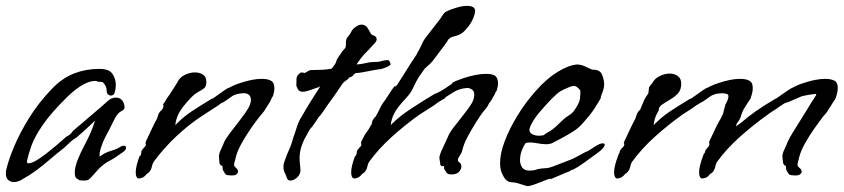

<svg xmlns="http://www.w3.org/2000/svg" viewBox="-37 -609 2878 655"><path d="M11 12Q-1 12 -9 5Q-17 -2 -17 -17Q-17 -21 -16.5 -25Q-16 -29 -15 -33Q-7 -66 12 -111Q31 -156 62.5 -207Q94 -258 141 -307Q176 -343 216 -358.5Q256 -374 301 -374H302Q336 -374 347 -356.5Q358 -339 358 -321Q358 -300 352 -288L351 -287Q347 -283 341 -283Q336 -283 331.5 -287Q327 -291 327 -298Q327 -308 323.5 -315Q320 -322 315 -327Q314 -329 310 -329.5Q306 -330 301 -330H300Q297 -330 294 -331.5Q291 -333 288 -333Q250 -333 194 -280Q137 -224 109 -183Q81 -142 70.5 -112.5Q60 -83 55 -60Q54 -52 60 -52Q71 -52 87.5 -62Q104 -72 122 -86Q140 -100 157 -114.5Q174 -129 184 -138Q189 -143 193.5 -145Q198 -147 201 -150Q206 -154 208.5 -158Q211 -162 215 -165Q251 -196 273 -214.5Q295 -233 307.5 -244Q320 -255 329 -263Q342 -276 358 -276Q381 -276 387 -251Q391 -237 380 -231.5Q369 -226 364 -219Q356 -209 347 -189.5Q338 -170 323 -143Q314 -126 307.5 -105.5Q301 -85 303 -75L320 -86Q333 -92 348 -96.5Q363 -101 373 -108Q380 -112 385 -112Q393 -112 393 -105Q393 -97 381 -89Q352 -68 335 -59.5Q318 -51 299 -32Q295 -28 282.5 -13.5Q270 1 265 4Q261 6 256.5 6.5Q252 7 248 7Q234 7 231 4Q229 2 225.5 0.5Q222 -1 220 -6Q218 -14 218 -20Q218 -38 227.5 -62.5Q237 -87 253 -117Q266 -142 272 -156Q278 -170 281 -179.5Q284 -189 288 -198Q274 -185 259 -171Q244 -157 224 -140Q221 -138 216 -134.5Q211 -131 209 -130L182 -105Q154 -83 132 -64Q110 -45 87 -28Q64 -11 32 7Q20 12 11 12Z M435 0Q426 -3 426 -21Q426 -32 429.5 -46Q433 -60 440 -79V-76Q442 -76 444 -83Q446 -90 445 -91Q446 -97 453.5 -104.5Q461 -112 460 -113V-114Q462 -118 460 -119Q458 -120 461 -127Q472 -150 481 -169.5Q490 -189 499 -205Q499 -205 501 -212Q503 -219 506 -225V-223Q507 -227 511 -230.5Q515 -234 516 -235Q521 -244 521 -248Q521 -250 520 -250Q519 -250 519 -251Q519 -252 521 -255.5Q523 -259 529 -267H528Q532 -272 540.5 -285Q549 -298 557.5 -311Q566 -324 568 -328Q576 -345 593.5 -353.5Q611 -362 628 -362Q644 -362 655.5 -354.5Q667 -347 667 -330Q667 -314 659.5 -308Q652 -302 639.5 -295.5Q627 -289 612 -273Q583 -242 573 -222.5Q563 -203 561 -182Q565 -187 570 -191Q591 -212 617.5 -229.5Q644 -247 685 -272H687Q688 -272 700.5 -281Q713 -290 726.5 -299.5Q740 -309 743 -309Q743 -309 755 -315Q767 -321 780 -325Q824 -340 856 -340Q879 -340 890 -332Q899 -326 899 -308Q899 -295 893 -278V-280Q892 -280 889 -272.5Q886 -265 883 -260Q881 -257 876 -249Q871 -241 870 -239V-240Q864 -229 859 -223.5Q854 -218 847 -209Q837 -197 820 -172.5Q803 -148 787.5 -120.5Q772 -93 767 -71Q766 -65 763.5 -57.5Q761 -50 762 -45V-44Q762 -42 766 -38.5Q770 -35 771 -33Q775 -29 775 -24Q775 -18 768.5 -13.5Q762 -9 745 -11Q734 -11 730.5 -17Q727 -23 723 -30V-31Q723 -33 722.5 -35Q722 -37 722 -41Q723 -43 719.5 -43.5Q716 -44 712 -51Q712 -51 711 -61Q710 -71 710 -75Q710 -85 717 -99.5Q724 -114 728 -125Q733 -136 749 -157Q765 -178 782.5 -200.5Q800 -223 809 -238Q819 -255 819 -268Q819 -280 812 -285.5Q805 -291 796 -291Q791 -291 781.5 -290Q772 -289 763 -285Q759 -284 749.5 -277Q740 -270 731 -264Q722 -258 719 -258Q712 -253 706 -248.5Q700 -244 690 -238L659 -218Q609 -186 564.5 -144Q520 -102 488 -58Q484 -53 482 -44Q480 -35 477 -29Q473 -22 469 -19.5Q465 -17 463 -15Q455 -5 447.5 -2.5Q440 0 435 0Z M954 7Q945 7 942 -1Q939 -11 933.5 -21.5Q928 -32 931 -51Q931 -51 935 -62.5Q939 -74 943 -84Q948 -95 953 -107Q958 -119 964 -141Q968 -151 974.5 -172Q981 -193 991 -210V-209Q1006 -236 1022.5 -262.5Q1039 -289 1056 -315Q1051 -311 1042 -309Q1031 -305 1018 -300.5Q1005 -296 996 -296Q983 -296 978.5 -306Q974 -316 974 -316V-317Q974 -328 974.5 -340.5Q975 -353 990 -362H991Q993 -362 997.5 -361Q1002 -360 1003 -360Q1007 -362 1013 -366Q1019 -370 1026 -370H1027Q1044 -370 1063 -371Q1082 -372 1095 -375Q1101 -383 1106 -390.5Q1111 -398 1110 -400Q1111 -405 1117.5 -414.5Q1124 -424 1127 -428Q1129 -433 1135.5 -439.5Q1142 -446 1142 -448V-449Q1143 -451 1143 -456V-464Q1143 -469 1144.5 -474.5Q1146 -480 1150 -484Q1157 -491 1161.5 -501Q1166 -511 1179 -519Q1188 -525 1196 -525Q1210 -525 1217 -513.5Q1224 -502 1228 -495Q1229 -491 1238.5 -487.5Q1248 -484 1248 -475Q1248 -467 1236 -456Q1232 -451 1222 -440.5Q1212 -430 1204 -422Q1197 -415 1179 -389Q1195 -390 1212 -394Q1229 -398 1247 -398Q1252 -397 1264 -400.5Q1276 -404 1286 -404Q1290 -404 1292.5 -398.5Q1295 -393 1296 -390Q1292 -384 1279.5 -379Q1267 -374 1261 -373Q1257 -373 1240 -370Q1223 -367 1205.5 -363.5Q1188 -360 1181 -360Q1175 -361 1169 -353.5Q1163 -346 1155 -345Q1149 -337 1142.5 -333.5Q1136 -330 1131 -323Q1118 -304 1109 -290.5Q1100 -277 1096 -272Q1091 -266 1082.5 -253.5Q1074 -241 1065 -228Q1056 -215 1050 -209Q1046 -203 1037 -189.5Q1028 -176 1022 -170Q1017 -163 1014.5 -158Q1012 -153 1006 -142V-143Q1001 -134 995 -119.5Q989 -105 987 -92Q986 -87 985.5 -81Q985 -75 985 -70Q985 -57 986.5 -46.5Q988 -36 988 -28Q988 -14 976.5 -3.5Q965 7 954 7ZM1297 -391Q1297 -391 1297 -391Q1297 -391 1296 -390L1297 -392Z M1170 0Q1161 -3 1161 -21Q1161 -32 1164.5 -46Q1168 -60 1175 -79V-76Q1177 -76 1179 -83Q1181 -90 1180 -91Q1181 -97 1188.5 -104.5Q1196 -112 1195 -113V-114Q1197 -118 1195 -119Q1193 -120 1196 -127Q1207 -150 1214 -158.5Q1221 -167 1229 -183V-181Q1230 -181 1231.5 -189Q1233 -197 1236 -202V-200Q1237 -204 1240.5 -207.5Q1244 -211 1245 -212Q1254 -228 1257.5 -236Q1261 -244 1265.5 -251.5Q1270 -259 1281 -273H1280Q1284 -278 1291.5 -290Q1299 -302 1305.5 -310.5Q1312 -319 1312 -315V-314Q1312 -311 1320 -323Q1328 -335 1339 -352.5Q1350 -370 1359 -384.5Q1368 -399 1370 -402V-401Q1372 -404 1378.5 -414.5Q1385 -425 1386 -426H1385Q1395 -442 1398.5 -450.5Q1402 -459 1406.5 -467.5Q1411 -476 1423 -491L1458 -536Q1463 -541 1470.5 -553.5Q1478 -566 1486 -570Q1500 -577 1520.5 -583Q1541 -589 1557 -589Q1568 -589 1575.5 -585.5Q1583 -582 1584 -572Q1583 -557 1573 -537.5Q1563 -518 1543 -499Q1531 -489 1514 -485.5Q1497 -482 1490 -471H1491Q1480 -455 1463.5 -433.5Q1447 -412 1439 -401Q1431 -391 1421 -383Q1411 -375 1405 -365Q1390 -345 1383 -331Q1376 -317 1369.5 -303.5Q1363 -290 1347 -273Q1318 -242 1308 -222.5Q1298 -203 1296 -182Q1300 -187 1305 -191Q1327 -213 1366.5 -239Q1406 -265 1448 -290H1450Q1451 -290 1460.5 -295Q1470 -300 1481.5 -307.5Q1493 -315 1501 -320.5Q1509 -326 1506 -326H1505Q1516 -333 1543 -342Q1588 -357 1621 -357Q1643 -357 1653 -350Q1662 -341 1662 -325Q1662 -313 1656 -296V-298Q1655 -298 1652 -290.5Q1649 -283 1645 -278Q1644 -274 1638 -265.5Q1632 -257 1632 -257V-258Q1627 -246 1622 -240.5Q1617 -235 1610 -226Q1601 -214 1586.5 -191Q1572 -168 1558.5 -143Q1545 -118 1540 -96Q1539 -89 1531.5 -78Q1524 -67 1525 -62V-61Q1525 -59 1529 -56Q1533 -53 1534 -51Q1537 -47 1537 -41Q1537 -32 1529 -23Q1521 -14 1503 -14Q1490 -14 1486.5 -20Q1483 -26 1478 -33V-43L1474 -42H1472Q1468 -42 1465 -47V-48Q1465 -52 1463.5 -59.5Q1462 -67 1462 -71Q1462 -78 1468 -92Q1474 -106 1481 -120.5Q1488 -135 1491 -142Q1495 -154 1511 -175Q1527 -196 1545 -218.5Q1563 -241 1572 -256Q1577 -265 1579 -272.5Q1581 -280 1581 -286Q1581 -297 1574.5 -302.5Q1568 -308 1558 -309Q1554 -309 1544.5 -307.5Q1535 -306 1525 -302Q1521 -301 1509.5 -294Q1498 -287 1488.5 -281Q1479 -275 1482 -275H1483Q1475 -270 1468.5 -266.5Q1462 -263 1452 -256Q1449 -253 1436.5 -245Q1424 -237 1411.5 -229Q1399 -221 1394 -218Q1345 -183 1300 -142.5Q1255 -102 1223 -58Q1219 -53 1217 -44Q1215 -35 1212 -29Q1208 -22 1204 -19.5Q1200 -17 1198 -15Q1190 -5 1182.5 -2.5Q1175 0 1170 0Z M1763 26Q1760 26 1750 22.5Q1740 19 1729 16Q1718 13 1713 13H1712Q1693 13 1683.5 -2.5Q1674 -18 1671 -31Q1670 -36 1669.5 -41.5Q1669 -47 1669 -53Q1669 -86 1685 -128Q1701 -170 1728.5 -215Q1756 -260 1791 -299Q1827 -340 1864 -363Q1901 -386 1931 -389Q1947 -389 1964 -380Q1981 -371 1988 -371H1989Q2010 -371 2017 -354Q2024 -337 2024 -320Q2024 -310 2020 -299Q2016 -288 2013.5 -281Q2011 -274 2013 -276L2014 -277Q2003 -257 1989.5 -236.5Q1976 -216 1946 -183Q1934 -170 1913.5 -157.5Q1893 -145 1874 -135Q1855 -125 1847 -121Q1839 -117 1826 -117Q1813 -117 1797.5 -120Q1782 -123 1771 -123Q1765 -123 1760 -122Q1755 -121 1753 -116Q1737 -90 1737 -64Q1737 -48 1744.5 -37.5Q1752 -27 1770 -27Q1776 -27 1783 -28Q1790 -29 1797 -32Q1814 -35 1821 -35Q1828 -35 1836.5 -37Q1845 -39 1865 -47Q1887 -56 1898.5 -60Q1910 -64 1916.5 -67Q1923 -70 1930 -74Q1937 -78 1952 -86Q1963 -92 1964.5 -92Q1966 -92 1970 -94.5Q1974 -97 1991 -108Q2009 -120 2019 -120Q2026 -120 2026 -115Q2026 -111 2019.5 -103Q2013 -95 1997 -84Q1980 -72 1958.5 -56Q1937 -40 1919 -31Q1913 -30 1908.5 -26.5Q1904 -23 1896 -21L1840 3L1841 2Q1844 -1 1834.5 2Q1825 5 1810.5 11Q1796 17 1782.5 21.5Q1769 26 1763 26ZM1802 -146Q1806 -146 1810 -146.5Q1814 -147 1818 -148Q1825 -154 1831 -157Q1837 -160 1847 -167Q1857 -174 1875 -192Q1890 -207 1901 -213.5Q1912 -220 1919 -228Q1940 -257 1941.5 -272Q1943 -287 1943 -300Q1931 -316 1921 -316Q1915 -316 1903 -311Q1886 -304 1875.5 -298Q1865 -292 1845 -272Q1822 -248 1803 -225.5Q1784 -203 1773 -180Q1772 -176 1770.5 -172.5Q1769 -169 1769 -167Q1769 -156 1779 -151Q1789 -146 1802 -146Z M2067 0Q2058 -3 2058 -21Q2058 -32 2061.5 -46Q2065 -60 2072 -79V-78Q2073 -83 2075.5 -86.5Q2078 -90 2077 -91Q2078 -97 2085.5 -104.5Q2093 -112 2092 -113V-114Q2094 -118 2092 -119Q2090 -120 2093 -127Q2104 -150 2113 -169.5Q2122 -189 2131 -205Q2131 -205 2133 -212Q2135 -219 2138 -225V-223Q2139 -227 2142.5 -230.5Q2146 -234 2147 -235Q2151 -246 2153.5 -251Q2156 -256 2160 -266Q2162 -271 2165 -276Q2168 -281 2175 -291Q2175 -291 2175.5 -297Q2176 -303 2177 -310Q2179 -315 2183.5 -320Q2188 -325 2188 -325Q2196 -341 2213.5 -349.5Q2231 -358 2247 -358Q2264 -358 2275.5 -349.5Q2287 -341 2287 -324Q2287 -302 2275.5 -290Q2264 -278 2250 -270Q2244 -266 2230.5 -258Q2217 -250 2214 -245Q2211 -241 2211 -239Q2211 -238 2211 -236.5Q2211 -235 2209 -230Q2201 -217 2197.5 -205.5Q2194 -194 2193 -182Q2197 -187 2202 -191Q2223 -212 2249.5 -229.5Q2276 -247 2317 -272H2319Q2320 -272 2332.5 -281Q2345 -290 2358.5 -299.5Q2372 -309 2375 -309Q2375 -309 2387 -315Q2399 -321 2412 -325Q2456 -340 2488 -340Q2511 -340 2522 -332Q2531 -326 2531 -308Q2531 -295 2525 -278V-279Q2525 -275 2522 -270.5Q2519 -266 2515 -260Q2513 -257 2508 -249Q2503 -241 2502 -239V-240Q2496 -229 2494.5 -224Q2493 -219 2489 -208Q2485 -198 2480 -192.5Q2475 -187 2474 -178L2492 -191Q2515 -211 2540.5 -229Q2566 -247 2608 -272H2609Q2610 -272 2622.5 -281Q2635 -290 2649 -299.5Q2663 -309 2666 -309H2665Q2671 -312 2680 -316.5Q2689 -321 2702 -325Q2746 -340 2778 -340Q2800 -340 2813 -332Q2821 -324 2821 -309Q2821 -296 2815 -278V-279Q2815 -275 2812 -270.5Q2809 -266 2805 -260Q2803 -257 2798 -249Q2793 -241 2792 -239V-240Q2786 -229 2781.5 -223.5Q2777 -218 2769 -209Q2760 -197 2742.5 -172.5Q2725 -148 2709.5 -120.5Q2694 -93 2689 -71Q2688 -65 2685.5 -57.5Q2683 -50 2684 -45V-44Q2684 -42 2688 -38.5Q2692 -35 2694 -33Q2698 -27 2698 -24Q2698 -18 2691 -13.5Q2684 -9 2668 -11Q2656 -11 2652.5 -17Q2649 -23 2645 -30V-31Q2645 -33 2644.5 -35Q2644 -37 2644 -41Q2646 -43 2642.5 -43.5Q2639 -44 2635 -51Q2635 -51 2633.5 -61Q2632 -71 2632 -75Q2632 -85 2639 -99.5Q2646 -114 2650 -125Q2655 -136 2667 -156Q2679 -176 2692.5 -197Q2706 -218 2715 -233Q2732 -262 2742.5 -277Q2753 -292 2742 -288Q2738 -288 2719 -285Q2700 -282 2692 -278Q2687 -276 2676 -271Q2665 -266 2655 -262Q2645 -258 2642 -258Q2642 -258 2631.5 -251.5Q2621 -245 2612 -238Q2606 -234 2597 -228.5Q2588 -223 2582 -218Q2533 -183 2487.5 -142.5Q2442 -102 2410 -58Q2406 -53 2404 -44Q2402 -35 2399 -29Q2396 -22 2391.5 -19.5Q2387 -17 2385 -15Q2378 -5 2370 -2.5Q2362 0 2357 0Q2348 -3 2348 -21Q2348 -32 2351.5 -46Q2355 -60 2362 -79V-78Q2363 -83 2366 -86.5Q2369 -90 2368 -91Q2369 -97 2376 -104.5Q2383 -112 2382 -113V-114Q2385 -118 2383 -119Q2381 -120 2383 -127Q2394 -150 2403 -169.5Q2412 -189 2422 -205L2430 -222V-220Q2430 -224 2433.5 -236.5Q2437 -249 2437 -249V-251Q2448 -270 2448 -280Q2448 -287 2442.5 -288.5Q2437 -290 2428 -291Q2423 -291 2413.5 -290Q2404 -289 2395 -285Q2391 -284 2381.5 -277Q2372 -270 2363 -264Q2354 -258 2351 -258H2352Q2344 -253 2337.5 -249Q2331 -245 2322 -238L2291 -218Q2242 -183 2197 -142.5Q2152 -102 2120 -58Q2116 -53 2114 -44Q2112 -35 2109 -29Q2105 -22 2101 -19.5Q2097 -17 2095 -15Q2087 -5 2079.5 -2.5Q2072 0 2067 0Z"/></svg>

Font: Vujahday Script
Style: Regular
Weight: 400
Designer: Robert E. Leuschke
Foundry: Robert E. Leuschke
Version: Version 1.010; ttfautohint (v1.8.3)